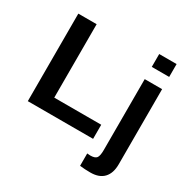

<svg xmlns="http://www.w3.org/2000/svg" viewBox="-201 -912 1291 1307"><g transform="rotate(30 444.5 -258.5)"><path d="M580.1 0H66.9V-688H210.9V-110.8H580.1ZM817.9 -624H681.2V-725.1H817.9ZM678.2 208Q633.3 208 595.2 203.1V106L620.1 107.9Q655.8 107.9 668.5 92.3Q681.2 76.7 681.2 28.8V-527.8H817.9V63Q817.9 132.8 782.5 170.4Q747.1 208 678.2 208Z"/></g></svg>

Font: Libra Sans Modern
Style: Bold
Weight: 700
Foundry: Stefan Peev, Context Ltd
Version: Version 1.000